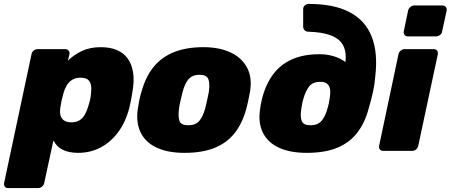

<svg xmlns="http://www.w3.org/2000/svg" viewBox="-40 -771 2302 981"><path d="M1 190Q-10 190 -15.5 182.5Q-21 175 -19 164L121 -494Q123 -505 132 -512.5Q141 -520 152 -520H293Q304 -520 310.5 -512.5Q317 -505 315 -494L307 -461Q337 -491 378.5 -510.5Q420 -530 474 -530Q521 -530 555.5 -516Q590 -502 611.5 -473.5Q633 -445 640 -401Q647 -357 636 -298Q633 -277 629.5 -260Q626 -243 621 -221Q602 -147 563.5 -95.5Q525 -44 473 -17Q421 10 359 10Q313 10 281 -5.5Q249 -21 233 -54L186 164Q184 175 174.5 182.5Q165 190 155 190ZM324 -146Q350 -146 366.5 -156.5Q383 -167 393.5 -185.5Q404 -204 411 -228Q416 -243 420 -260Q424 -277 425 -292Q428 -316 425 -334.5Q422 -353 410 -363.5Q398 -374 371 -374Q346 -374 328.5 -363Q311 -352 300.5 -334Q290 -316 284 -294Q278 -273 274.5 -256.5Q271 -240 268 -219Q265 -198 269 -182Q273 -166 286.5 -156Q300 -146 324 -146Z M902 10Q819 10 762 -16Q705 -42 679.5 -92.5Q654 -143 664 -214Q667 -235 672 -260Q677 -285 684 -306Q704 -378 744 -428Q784 -478 847.5 -504Q911 -530 999 -530Q1079 -530 1136 -504Q1193 -478 1221 -428Q1249 -378 1238 -306Q1234 -285 1229 -260Q1224 -235 1218 -214Q1199 -143 1160 -92.5Q1121 -42 1058 -16Q995 10 902 10ZM922 -131Q959 -131 978 -153Q997 -175 1009 -219Q1013 -234 1018.5 -260Q1024 -286 1027 -301Q1033 -344 1024.5 -366.5Q1016 -389 979 -389Q943 -389 923.5 -366.5Q904 -344 893 -301Q889 -286 883 -260Q877 -234 875 -219Q869 -175 877 -153Q885 -131 922 -131Z M1527 10Q1443 10 1386 -16Q1329 -42 1303.5 -92.5Q1278 -143 1289 -214Q1291 -228 1292 -235Q1293 -242 1295 -249.5Q1297 -257 1300 -271Q1319 -343 1356.5 -392.5Q1394 -442 1452.5 -468Q1511 -494 1592 -494Q1630 -494 1664 -484Q1698 -474 1725 -454Q1731 -505 1713.5 -538.5Q1696 -572 1652 -589.5Q1608 -607 1535 -609Q1523 -609 1516 -617Q1509 -625 1509 -635V-724Q1509 -735 1516.5 -742.5Q1524 -750 1536 -751Q1667 -751 1747 -708.5Q1827 -666 1859.5 -583Q1892 -500 1877 -377Q1874 -338 1865.5 -300Q1857 -262 1843 -214Q1824 -143 1785 -92.5Q1746 -42 1683 -16Q1620 10 1527 10ZM1547 -131Q1583 -131 1602.5 -153Q1622 -175 1634 -219Q1638 -233 1640 -242.5Q1642 -252 1644 -266Q1649 -294 1646.5 -313Q1644 -332 1632 -342.5Q1620 -353 1597 -353Q1559 -353 1540.5 -330.5Q1522 -308 1510 -266Q1506 -252 1504 -242.5Q1502 -233 1500 -219Q1493 -175 1501.5 -153Q1510 -131 1547 -131Z M1918 0Q1907 0 1901 -7.5Q1895 -15 1897 -26L1996 -494Q1998 -505 2007.5 -512.5Q2017 -520 2028 -520H2176Q2187 -520 2193 -512.5Q2199 -505 2197 -494L2097 -26Q2095 -15 2086 -7.5Q2077 0 2066 0ZM2044 -585Q2033 -585 2027 -592.5Q2021 -600 2023 -611L2045 -716Q2047 -727 2056.5 -735Q2066 -743 2077 -743H2222Q2232 -743 2238 -735Q2244 -727 2242 -716L2219 -611Q2218 -600 2208.5 -592.5Q2199 -585 2188 -585Z"/></svg>

Font: Rubik ExtraBold
Style: Italic
Weight: 800
Italic angle: -12°
Designer: Hubert and Fischer
Foundry: Hubert and Fischer
Version: Version 2.300;gftools[0.9.30]